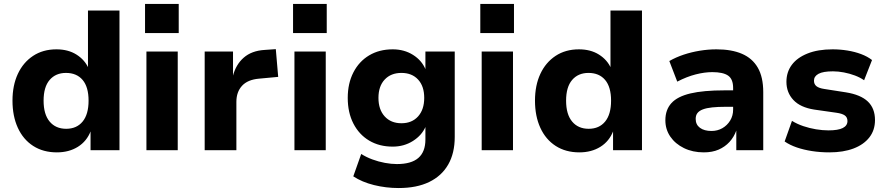

<svg xmlns="http://www.w3.org/2000/svg" viewBox="-20 -758 4470 969"><path d="M267 11Q198 11 147.5 -21.5Q97 -54 70 -113Q43 -172 43 -250Q43 -327 70 -385Q97 -443 147 -476Q197 -509 265 -509Q324 -509 366 -482.5Q408 -456 427 -413H424V-705H583V0H437V-97H438Q418 -45 373 -17Q328 11 267 11ZM314 -108Q367 -108 397 -144.5Q427 -181 427 -250Q427 -319 397 -354.5Q367 -390 313 -390Q261 -390 230.5 -354.5Q200 -319 200 -250Q200 -181 230.5 -144.5Q261 -108 314 -108Z M712 -591V-738H882V-591ZM719 0V-498H877V0Z M1013 0V-498H1156V-373H1155Q1170 -432 1210 -467Q1250 -502 1315 -506L1372 -510L1384 -370L1287 -361Q1230 -356 1201.5 -325Q1173 -294 1173 -244V0Z M1459 -591V-738H1629V-591ZM1466 0V-498H1624V0Z M1992 191Q1928 191 1867.5 176Q1807 161 1763 132L1803 19Q1828 35 1859 46.5Q1890 58 1922.5 64Q1955 70 1983 70Q2056 70 2091.5 39Q2127 8 2127 -54V-119H2128Q2109 -75 2064 -46.5Q2019 -18 1962 -18Q1894 -18 1843 -48.5Q1792 -79 1763.5 -134.5Q1735 -190 1735 -264Q1735 -337 1763.5 -392.5Q1792 -448 1843 -478.5Q1894 -509 1962 -509Q2020 -509 2064.5 -481Q2109 -453 2128 -407H2127V-498H2275V-67Q2275 15 2242 72.5Q2209 130 2146 160.5Q2083 191 1992 191ZM2006 -136Q2059 -136 2090 -170.5Q2121 -205 2121 -264Q2121 -323 2090 -356.5Q2059 -390 2006 -390Q1953 -390 1921.5 -356.5Q1890 -323 1890 -264Q1890 -205 1921.5 -170.5Q1953 -136 2006 -136Z M2404 -591V-738H2574V-591ZM2411 0V-498H2569V0Z M2904 11Q2835 11 2784.5 -21.5Q2734 -54 2707 -113Q2680 -172 2680 -250Q2680 -327 2707 -385Q2734 -443 2784 -476Q2834 -509 2902 -509Q2961 -509 3003 -482.5Q3045 -456 3064 -413H3061V-705H3220V0H3074V-97H3075Q3055 -45 3010 -17Q2965 11 2904 11ZM2951 -108Q3004 -108 3034 -144.5Q3064 -181 3064 -250Q3064 -319 3034 -354.5Q3004 -390 2950 -390Q2898 -390 2867.5 -354.5Q2837 -319 2837 -250Q2837 -181 2867.5 -144.5Q2898 -108 2951 -108Z M3532 11Q3476 11 3432 -10.5Q3388 -32 3363 -68.5Q3338 -105 3338 -151Q3338 -204 3368.5 -237.5Q3399 -271 3464.5 -286.5Q3530 -302 3636 -302H3699V-219H3642Q3603 -219 3574.5 -216Q3546 -213 3527.5 -206Q3509 -199 3500 -187.5Q3491 -176 3491 -158Q3491 -129 3512.5 -113Q3534 -97 3571 -97Q3601 -97 3625.5 -111Q3650 -125 3665 -149.5Q3680 -174 3680 -205V-314Q3680 -359 3654.5 -376.5Q3629 -394 3575 -394Q3536 -394 3491 -382.5Q3446 -371 3398 -346L3358 -450Q3391 -469 3430 -482Q3469 -495 3511.5 -502Q3554 -509 3596 -509Q3672 -509 3724.5 -486.5Q3777 -464 3804.5 -416.5Q3832 -369 3832 -293V0H3696V-99Q3684 -66 3661.5 -41.5Q3639 -17 3607 -3Q3575 11 3532 11Z M4166 11Q4120 11 4078 4.5Q4036 -2 4001 -14Q3966 -26 3940 -44L3977 -148Q4003 -132 4034 -121.5Q4065 -111 4098 -105.5Q4131 -100 4161 -100Q4210 -100 4233.5 -112Q4257 -124 4257 -147Q4257 -166 4243.5 -175.5Q4230 -185 4201 -189L4089 -205Q4019 -216 3984 -253.5Q3949 -291 3949 -345Q3949 -394 3976 -430.5Q4003 -467 4055.5 -488Q4108 -509 4182 -509Q4220 -509 4257 -503Q4294 -497 4326 -485Q4358 -473 4381 -455L4341 -353Q4321 -367 4294.5 -377Q4268 -387 4239 -392.5Q4210 -398 4184 -398Q4134 -398 4111 -385.5Q4088 -373 4088 -351Q4088 -333 4100.5 -323Q4113 -313 4140 -309L4249 -292Q4324 -280 4360 -245.5Q4396 -211 4396 -152Q4396 -101 4367.5 -64.5Q4339 -28 4287.5 -8.5Q4236 11 4166 11Z"/></svg>

Font: Nunito Sans 9pt ExtraBold
Style: Regular
Weight: 800
Version: Version 3.101;gftools[0.9.27]